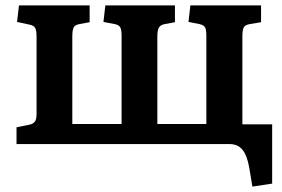

<svg xmlns="http://www.w3.org/2000/svg" viewBox="-20 -532 1040 709"><path d="M912 157 900 85Q892 41 875 20.5Q858 0 827 0H41V-62L86 -71Q102 -74 108.5 -82.5Q115 -91 115 -111V-397Q115 -421 109.5 -429.5Q104 -438 89 -441L43 -451L50 -512H311V-450L273 -443Q257 -440 252 -430.5Q247 -421 247 -396V-74H429V-400Q429 -422 424 -431Q419 -440 404 -443L362 -451L369 -512H626V-450L588 -443Q573 -440 567 -430.5Q561 -421 561 -397V-74H742V-400Q742 -422 737.5 -430.5Q733 -439 717 -443L676 -451L683 -512H944V-450L902 -443Q885 -440 880 -430.5Q875 -421 875 -397V-73H985V146Z"/></svg>

Font: Literata SemiBold
Style: Regular
Weight: 600
Designer: Latin by Veronika Burian and Jose Scaglione. Greek by Irene Vlachou. Cyrillic by Vera Evstafieva.
Foundry: TypeTogether
Version: Version 3.103; ttfautohint (v1.8.4.7-5d5b);gftools[0.9.29]